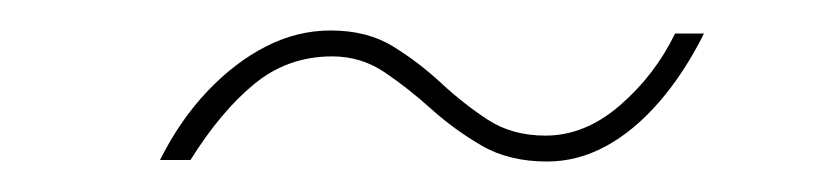

<svg xmlns="http://www.w3.org/2000/svg" viewBox="-20 -387 540 126"><path d="M339 -281Q314 -281 296 -291.5Q278 -302 263 -315.5Q248 -329 232.5 -339.5Q217 -350 198 -350Q169 -350 147 -332Q125 -314 105 -282H85Q98 -308 116 -327Q134 -346 154.5 -356.5Q175 -367 197 -367Q221 -367 238 -356.5Q255 -346 269.5 -332.5Q284 -319 300 -308.5Q316 -298 338 -298Q364 -298 387 -318Q410 -338 423 -365H442Q429 -339 412.5 -320Q396 -301 377.5 -291Q359 -281 339 -281Z"/></svg>

Font: DM Sans 20pt Thin
Style: Italic
Weight: 250
Italic angle: -10°
Version: Version 4.004;gftools[0.9.30]